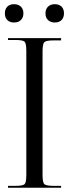

<svg xmlns="http://www.w3.org/2000/svg" viewBox="-20 -881 323 901"><path d="M45.9 -861.3Q65.4 -861.3 77.6 -850.1Q89.8 -838.9 89.8 -818.4Q89.8 -798.8 78.1 -787.1Q66.4 -775.4 45.9 -775.4Q26.4 -775.4 14.6 -786.6Q2.9 -797.9 2.9 -818.4Q2.9 -837.9 14.2 -849.6Q25.4 -861.3 45.9 -861.3ZM237.3 -861.3Q256.8 -861.3 268.6 -850.1Q280.3 -838.9 280.3 -818.4Q280.3 -798.8 269 -787.1Q257.8 -775.4 237.3 -775.4Q217.8 -775.4 205.6 -786.6Q193.4 -797.9 193.4 -818.4Q193.4 -837.9 205.1 -849.6Q216.8 -861.3 237.3 -861.3ZM17.6 0V-8.8H51.8Q86.9 -8.8 95.2 -16.6Q103.5 -24.4 103.5 -59.6V-642.6Q103.5 -677.7 95.2 -685.5Q86.9 -693.4 51.8 -693.4H17.6V-702.1H266.6V-691.4H232.4Q197.3 -691.4 188.5 -683.6Q179.7 -675.8 179.7 -640.6V-59.6Q179.7 -24.4 188.5 -16.6Q197.3 -8.8 232.4 -8.8H266.6V0Z"/></svg>

Font: FoglihtenNo07
Style: Regular
Weight: 500
Designer: gluk (gluksza@wp.pl)
Foundry: gluk (gluksza@wp.pl)
Version: Version 0.871